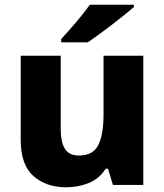

<svg xmlns="http://www.w3.org/2000/svg" viewBox="-20 -786 699 816"><path d="M589 -549V0H460L439 -69H429Q403 -27 358 -8.5Q313 10 261 10Q176 10 122 -38Q68 -86 68 -191V-549H238V-238Q238 -182 256 -153.5Q274 -125 315 -125Q376 -125 398 -170Q420 -215 420 -300V-549ZM549 -756Q533 -742 508 -722Q483 -702 454.5 -680Q426 -658 399 -638.5Q372 -619 353 -606H240V-620Q256 -638 279 -663.5Q302 -689 324 -716.5Q346 -744 362 -766H549Z"/></svg>

Font: Noto Sans Khmer UI ExtraBold
Style: Regular
Weight: 800
Designer: Danh Hong and the Monotype Design Team
Foundry: Monotype Imaging Inc.
Version: Version 2.002; ttfautohint (v1.8.4.7-5d5b)